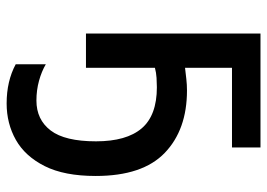

<svg xmlns="http://www.w3.org/2000/svg" viewBox="-136 -444 824 593"><g transform="rotate(90 276.5 -147.0)"><path d="M435 -539V-451H189V-306Q206 -308 223.5 -310Q241 -312 259 -312Q380 -312 451.5 -243.5Q523 -175 523 -30Q523 67 492.5 127.5Q462 188 411.5 216.5Q361 245 299 245Q230 245 178 217V124Q200 137 229 145Q258 153 290 153Q349 153 382.5 109Q416 65 416 -31Q416 -125 376 -172Q336 -219 249 -219Q236 -219 220 -218Q204 -217 189 -213V0H83V-539Z"/></g></svg>

Font: Noto Sans Medium
Style: Regular
Weight: 500
Designer: Monotype Design Team
Foundry: Monotype Imaging Inc.
Version: Version 2.007